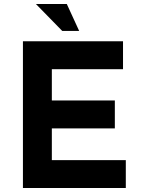

<svg xmlns="http://www.w3.org/2000/svg" viewBox="-20 -943 706 963"><path d="M95 -736H597V-596H240V-439H556V-299H240V-140H611V0H95ZM160 -923H315L377 -788H292Z"/></svg>

Font: Reem Kufi Fun
Style: Regular
Weight: 400
Designer: Khaled Hosny
Version: Version 1.005